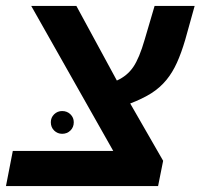

<svg xmlns="http://www.w3.org/2000/svg" viewBox="-26 -626 675 646"><path d="M522.9 -85 505.9 0H-5.9L17.1 -118.2H355L79.1 -606H231L367.2 -355Q401.9 -370.6 422.4 -400.6Q442.9 -430.7 460.9 -493.2L494.1 -606H628.9L597.2 -492.2Q584 -447.3 569.1 -414.6Q554.2 -381.8 534.2 -357.4Q512.2 -330.6 482.7 -312Q453.1 -293.5 412.1 -277.8ZM145 -214.8Q145 -230.5 156.2 -241.5Q167.5 -252.4 183.1 -252.4Q199.7 -252.4 210.9 -241.5Q222.2 -230.5 222.2 -214.8Q222.2 -197.8 210.9 -186.8Q199.7 -175.8 183.1 -175.8Q167.5 -175.8 156.2 -186.8Q145 -197.8 145 -214.8Z"/></svg>

Font: Arimo
Style: Bold Italic
Weight: 700
Italic angle: -12°
Designer: Steve Matteson
Foundry: Monotype Imaging Inc.
Version: Version 1.33